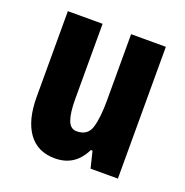

<svg xmlns="http://www.w3.org/2000/svg" viewBox="-106 -647 726 753"><g transform="rotate(20 257.0 -270.0)"><path d="M461 -550V0H347L330 -69H323Q285 10 201 10Q128 10 90 -43Q52 -96 52 -192V-550H197V-237Q197 -178 208 -148.5Q219 -119 245 -119Q291 -119 303.5 -160Q316 -201 316 -274V-550Z"/></g></svg>

Font: Noto Sans Myanmar UI ExtraCondensed ExtraBold
Style: Regular
Weight: 800
Width: 2
Designer: Monotype Design Team
Foundry: Monotype Imaging Inc.
Version: Version 2.103; ttfautohint (v1.8.4.7-5d5b)